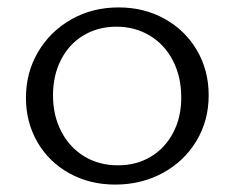

<svg xmlns="http://www.w3.org/2000/svg" viewBox="-20 -492 633 518"><path d="M50 -228Q50 -296 82.5 -351.5Q115 -407 172 -439.5Q229 -472 300 -472Q369 -472 424.5 -441Q480 -410 511.5 -356Q543 -302 543 -235Q543 -166 509.5 -111Q476 -56 418.5 -25Q361 6 291 6Q222 6 167 -24.5Q112 -55 81 -108.5Q50 -162 50 -228ZM469 -229Q469 -285 446.5 -328.5Q424 -372 384 -396Q344 -420 294 -420Q245 -420 206 -397Q167 -374 145 -331.5Q123 -289 123 -235Q123 -180 145.5 -137Q168 -94 207.5 -70Q247 -46 298 -46Q348 -46 386.5 -69Q425 -92 447 -133.5Q469 -175 469 -229Z"/></svg>

Font: Ysabeau SC
Style: Regular
Weight: 400
Designer: Christian Thalmann (Catharsis Fonts)
Version: Version 0.003